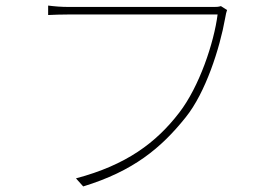

<svg xmlns="http://www.w3.org/2000/svg" viewBox="-20 -671 996 690"><path d="M774 -649C764 -646 757 -646 747 -646H230C199 -646 177 -648 153 -651V-617C177 -618 197 -619 229 -619H762C749 -517 696 -359 624 -266C541 -158 434 -78 253 -30L279 -1C459 -56 559 -139 647 -249C719 -338 770 -498 789 -605C792 -622 793 -626 796 -635Z"/></svg>

Font: Kinto Sans Thin
Style: Regular
Weight: 100
Designer: Authors: Ryoko NISHIZUKA  (kana & ideographs); Paul D. Hunt (Latin, Greek & Cyrillic); Wenlong ZHANG  (bopomofo); Sandol
Foundry: Adobe Systems Incorporated, ookami Inc.
Version: Version 0.001